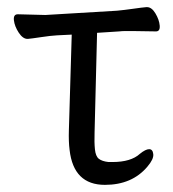

<svg xmlns="http://www.w3.org/2000/svg" viewBox="-20 -507 486 538"><path d="M417 -419 352 -420Q342 -420 332 -420Q322 -420 314 -419L252 -415L245 -136Q244 -108 246 -88.5Q248 -69 257 -62Q266 -55 284 -53H295Q347 -53 372 -76Q388 -89 398 -89Q408 -89 409.5 -75Q411 -61 393 -40Q350 11 274 11Q186 11 175 -87Q172 -110 173 -142L181 -410L140 -408Q122 -407 95.5 -403Q69 -399 58 -398H57Q44 -398 32.5 -415.5Q21 -433 19 -450Q17 -467 30 -467L107 -465L308 -477Q329 -479 353.5 -482.5Q378 -486 390 -487H392Q405 -487 415.5 -469.5Q426 -452 427.5 -435.5Q429 -419 417 -419Z"/></svg>

Font: ToneOZ-Pinyin-WenKai-Regular
Style: Regular
Weight: 400
Designer: Fontworks Inc.
Foundry: ToneOZ
Version: Version 0.240331